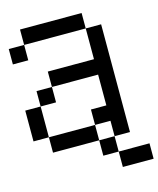

<svg xmlns="http://www.w3.org/2000/svg" viewBox="-122 -753 828 1004"><g transform="rotate(-15 291.5 -250.5)"><path d="M0 -83.3V-250H83.3V-83.3ZM0 -500V-583.3H83.3V-500ZM166.7 -333.3V-416.7H416.7V-583.3H500V0H416.7V-83.3H333.3V-166.7H416.7V-333.3ZM166.7 -250H83.3V-333.3H166.7ZM333.3 -83.3V0H83.3V-83.3ZM333.3 0H416.7V83.3H333.3ZM83.3 -583.3V-666.7H416.7V-583.3ZM416.7 83.3H583.3V166.7H416.7Z"/></g></svg>

Font: Galmuri11 Regular
Style: Regular
Weight: 400
Designer: Minseo Lee (Quiple)
Version: Version 2.356;hotconv 1.1.0;makeotfexe 2.6.0 DEVELOPMENT